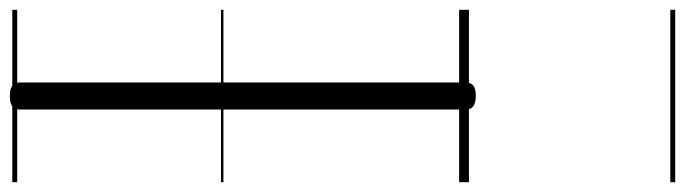

<svg xmlns="http://www.w3.org/2000/svg" viewBox="-522 -453 1395 391"><g transform="rotate(-90 175.5 -257.5)"><path d="M176 14Q162 14 155 9Q148 4 148 -5V-916Q148 -926 155 -930.5Q162 -935 175 -935Q189 -935 196 -930.5Q203 -926 203 -916V-5Q203 4 196.5 9Q190 14 176 14ZM0 410H351V420H0ZM0 -20H351V0H0ZM0 -505H351V-500H0ZM0 -930H351V-920H0Z"/></g></svg>

Font: Playwrite DE Grund Guides
Style: Regular
Weight: 400
Designer: Veronika Burian, José Scaglione
Foundry: TypeTogether
Version: Version 1.003